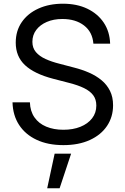

<svg xmlns="http://www.w3.org/2000/svg" viewBox="-20 -758 666 1019"><path d="M316.4 12.2Q234.4 12.2 174.6 -15.9Q114.7 -43.9 81.5 -94.7Q48.3 -145.5 46.4 -214.8H138.7Q140.1 -168 162.8 -135.3Q185.5 -102.5 225.3 -85.9Q265.1 -69.3 316.4 -69.3Q367.7 -69.3 407 -85.2Q446.3 -101.1 468.8 -130.1Q491.2 -159.2 491.2 -197.8Q491.2 -230.5 474.6 -252.7Q458 -274.9 425.8 -290.5Q393.6 -306.2 347.2 -317.9L262.7 -339.8Q161.6 -366.2 112.5 -412.4Q63.5 -458.5 63.5 -531.7Q63.5 -594.2 95.5 -640.6Q127.4 -687 184.1 -712.6Q240.7 -738.3 314 -738.3Q388.2 -738.3 443.6 -711.7Q499 -685.1 530.8 -637.5Q562.5 -589.8 564.5 -526.4H475.6Q470.7 -588.4 426 -622.8Q381.3 -657.2 311 -657.2Q264.2 -657.2 228.3 -641.6Q192.4 -626 172.1 -598.9Q151.9 -571.8 151.9 -536.1Q151.9 -503.4 170.7 -481.4Q189.5 -459.5 221.7 -444.8Q253.9 -430.2 294.9 -419.9L373 -399.4Q415.5 -388.7 452.9 -372.3Q490.2 -356 518.8 -332.3Q547.4 -308.6 563.7 -275.9Q580.1 -243.2 580.1 -199.2Q580.1 -137.7 548.1 -89.8Q516.1 -42 456.8 -14.9Q397.5 12.2 316.4 12.2ZM230.5 241.2 270 57.6H357.4L296.4 241.2Z"/></svg>

Font: Inter 24pt
Style: Regular
Weight: 400
Designer: Rasmus Andersson
Foundry: rsms
Version: Version 4.001;git-66647c0bb